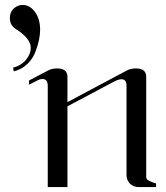

<svg xmlns="http://www.w3.org/2000/svg" viewBox="-20 -760 673 780"><path d="M36 -470 33 -485Q67 -494 86 -517.5Q105 -541 105 -566Q105 -604 43 -643Q20 -658 20 -687Q20 -711 36 -725.5Q52 -740 72 -740Q101 -740 122 -711.5Q143 -683 143 -639Q143 -620 138.5 -598Q134 -576 123.5 -548.5Q113 -521 90.5 -499.5Q68 -478 36 -470ZM254 -448V-345L494 -473Q510 -482 532 -482Q574 -482 574 -448V-40Q574 -36 576.5 -32.5Q579 -29 585 -26Q591 -23 594.5 -21.5Q598 -20 605.5 -17.5Q613 -15 614 -15V0H544Q522 0 508 -14Q494 -28 494 -50V-411Q494 -438 474 -438Q462 -438 446 -430L254 -328V0H174V-411Q174 -439 153 -439Q140 -439 126 -430L98 -416V-433L174 -473Q190 -482 212 -482Q254 -482 254 -448Z"/></svg>

Font: kawoszeh
Style: Medium
Weight: 500
Version: Version 000.030